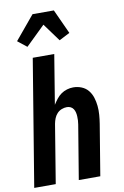

<svg xmlns="http://www.w3.org/2000/svg" viewBox="-105 -1040 709 1099"><g transform="rotate(-10 250.0 -490.5)"><path d="M2 0 123 -735H248L201 -448Q211 -464 223 -479.5Q235 -495 250.5 -506Q266 -517 284.5 -522.5Q303 -528 321 -528Q347 -528 370 -518.5Q393 -509 408 -490.5Q423 -472 430.5 -448.5Q438 -425 440.5 -399.5Q443 -374 441 -348Q439 -322 435 -297L386 0H261L313 -314Q315 -325 315.5 -337Q316 -349 315.5 -360.5Q315 -372 312.5 -383Q310 -394 304 -403.5Q298 -413 288 -418Q278 -423 266 -423Q251 -423 235.5 -417Q220 -411 209 -399Q198 -387 192 -372Q186 -357 183 -341L127 0ZM104 -802 51 -844 165 -981H289L354 -839L292 -807L216 -911Z"/></g></svg>

Font: Iosevka Term Curly Extrabold
Style: Italic
Weight: 800
Italic angle: -9°
Designer: Belleve Invis
Foundry: Belleve Invis
Version: Version 32.3.0